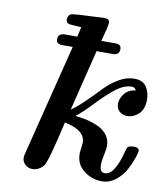

<svg xmlns="http://www.w3.org/2000/svg" viewBox="-80 -761 724 839"><g transform="rotate(10 282.0 -341.5)"><path d="M74.2 -32.2Q74.2 -40 78.1 -54.2L201.2 -544.9H154.8Q127.9 -544.9 127.9 -565.9Q127.9 -592.8 159.2 -592.8H212.9L223.1 -636.2Q215.3 -637.2 202.6 -637.7Q189.9 -638.2 182.9 -638.7Q175.8 -639.2 168.9 -640.6Q162.1 -642.1 158.4 -646.5Q154.8 -650.9 154.8 -659.2Q154.8 -675.3 167 -683.1Q170.9 -686 208 -688.5Q245.1 -690.9 279.8 -691.9L314.9 -693.8Q338.9 -693.8 338.9 -676.8Q338.9 -662.6 319.8 -592.8H383.8Q407.7 -592.8 408.2 -571.8Q408.2 -545.9 380.9 -544.9H307.1L240.2 -273.9Q268.1 -293 303 -327.4Q337.9 -361.8 362.5 -387.9Q387.2 -414.1 421.6 -434.6Q456.1 -455.1 491.2 -455.1Q529.3 -455.1 545.2 -430.4Q561 -405.8 561 -376Q561 -331.1 538.1 -310.1Q515.1 -289.1 487.8 -289.1Q466.8 -289.1 452.9 -301.5Q439 -314 439 -335Q439 -357.9 456.1 -379.9Q473.1 -401.9 505.9 -405.8Q498 -418.9 486.8 -418.9Q451.7 -418.9 414.8 -389.9Q377.9 -360.8 335 -315.4Q292 -270 266.1 -251V-250Q424.3 -232.9 423.8 -144Q423.8 -131.8 418 -104.5Q412.1 -77.1 412.1 -58.1Q412.1 -25.9 434.1 -25.9Q458 -25.9 475.1 -54.9Q492.2 -84 501 -117.9Q509.8 -151.9 513.2 -154.8Q519 -161.6 541 -162.1Q564 -162.1 564 -146Q564 -139.2 555.9 -116Q547.9 -92.8 533 -63.5Q518.1 -34.2 490 -11.5Q461.9 11.2 428.2 11.2Q383.3 11.2 347.7 -16.4Q312 -43.9 312 -91.8Q312 -99.6 314.5 -116.2Q316.9 -132.8 316.9 -141.1Q316.9 -195.3 225.1 -213.9Q184.1 -34.7 169.9 -15.1Q148.9 10.7 120.1 11.2Q102.1 11.2 88.1 -1Q74.2 -13.2 74.2 -32.2Z"/></g></svg>

Font: CMU Serif
Style: BoldItalic
Weight: 700
Italic angle: -14.04°
Version: Version 0.7.0